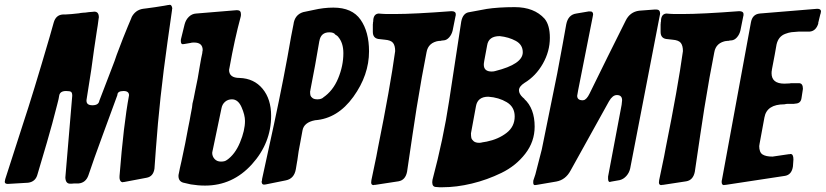

<svg xmlns="http://www.w3.org/2000/svg" viewBox="-99 -784 3475 808"><path d="M19 -15 -66 -10Q-79 -10 -79 -19Q-79 -22 -77 -30L-2 -263Q39 -386 110 -629L127 -689Q136 -721 165 -723H175Q200 -724 233 -728Q237 -729 241.5 -729.5Q246 -730 251.5 -730.5Q257 -731 260 -731Q265 -732 275 -733Q285 -734 288 -734L298 -735Q317 -735 317 -711L316 -705Q312 -673 309 -657Q304 -624 297 -577Q289 -510 265 -363V-360Q265 -341 290 -341Q316 -341 319 -360L367 -485Q387 -536 392 -553Q422 -633 439 -673L455 -711L454 -710Q470 -742 503 -747L519 -749Q551 -753 593 -760L609 -763H612L616 -764Q624 -763 626 -749L625 -744V-742L606 -608Q572 -368 557 -157L551 -74Q546 -41 518 -36Q502 -33 470.5 -27Q439 -21 423 -18H421L417 -17Q406 -18 404 -34V-43Q421 -260 444 -383Q444 -401 421 -401Q395 -401 395 -384Q365 -301 333 -215Q295 -112 273 -46Q262 -15 232 -12H213Q208 -11 196 -11Q177 -11 176 -37L205 -381Q205 -393 200.5 -397Q196 -401 179 -401Q153 -401 150 -381Q149 -371 142 -345Q122 -265 98 -183L59 -51Q51 -19 19 -15Z M909 -456Q970 -454 1006 -410.5Q1042 -367 1042 -297Q1042 -182 961 -92.5Q880 -3 764 -3Q734 -3 704 -8L678 -14Q652 -18 652 -44Q652 -48 654 -56Q657 -73 665 -107Q682 -185 693 -247L699 -277Q699 -279 703 -299.5Q707 -320 709 -331L711 -348Q715 -362 722 -400Q724 -409 727.5 -427Q731 -445 733 -454L742 -507Q748 -543 753 -564L752 -562Q754 -570 754 -573Q754 -605 718 -605Q709 -605 705 -604H707L678 -599Q675 -598 670 -598Q662 -598 662 -612Q662 -618 663 -621L678 -682Q683 -701 696 -713.5Q709 -726 726 -727L895 -741H900Q915 -741 915 -724Q915 -717 914 -714Q888 -618 867 -500Q865 -492 865 -490Q865 -456 909 -456ZM856 -111 855 -110Q890 -134 911 -184.5Q932 -235 932 -275Q932 -300 917.5 -333Q903 -366 877 -366Q860 -366 848 -355.5Q836 -345 833 -328L796 -151V-152Q794 -144 794 -141Q794 -126 804 -115Q814 -104 831 -104Q848 -104 856 -111ZM711 -346 712 -348Q711 -347 711 -346Z M1104 -25 1020 -8Q1019 -8 1016.5 -7.5Q1014 -7 1012 -7Q1002 -7 1002 -21L1003 -22Q1003 -24 1003.5 -26Q1004 -28 1004 -31L1054 -261Q1097 -461 1126 -630L1136 -681Q1141 -722 1177 -733L1220 -742Q1263 -752 1304 -752Q1383 -752 1418.5 -701Q1454 -650 1454 -568Q1454 -468 1388 -376.5Q1322 -285 1227 -278Q1180 -269 1174 -235L1165 -186Q1157 -148 1152 -107V-108L1146 -72Q1139 -32 1104 -25ZM1227 -509 1207 -404V-402L1206 -399Q1206 -388 1207.5 -382.5Q1209 -377 1216 -371.5Q1223 -366 1237 -366Q1254 -366 1263 -375L1260 -373Q1302 -401 1324 -454Q1346 -507 1346 -560Q1346 -604 1324 -629L1326 -627Q1321 -634 1308 -641L1312 -639Q1305 -648 1287 -648Q1251 -648 1245 -611V-612Z M1578 -21 1480 -6H1477L1472 -5Q1463 -6 1463 -16Q1463 -22 1464 -26L1479 -98Q1484 -120 1492 -164Q1543 -417 1564 -569Q1564 -592 1555 -603.5Q1546 -615 1520 -617L1493 -620Q1470 -624 1470 -650V-681Q1470 -683 1470.5 -685.5Q1471 -688 1471 -689L1470 -687Q1472 -691 1472 -702Q1475 -726 1495 -727L1507 -726Q1517 -725 1537 -725H1564Q1643 -725 1801 -737Q1819 -737 1819 -724Q1819 -717 1818 -716L1806 -656Q1802 -639 1791.5 -627Q1781 -615 1768 -614H1766Q1762 -613 1759 -613Q1757 -613 1756 -612H1750Q1749 -611 1747 -611L1748 -612Q1703 -605 1696 -564L1676 -458Q1666 -402 1654 -328Q1640 -239 1614 -61Q1607 -26 1578 -21Z M1737 3Q1720 3 1720 -17Q1720 -23 1721 -27Q1767 -200 1791 -359Q1799 -415 1816.5 -526Q1834 -637 1842 -693Q1849 -730 1877 -733Q1896 -737 1947 -746H1946Q1998 -754 2067 -754Q2149 -754 2193 -705Q2215 -678 2215 -625Q2215 -568 2185.5 -516Q2156 -464 2108 -435Q2085 -420 2085 -404Q2085 -389 2101 -374L2108 -368H2107Q2151 -328 2151 -251Q2151 -188 2111.5 -137Q2072 -86 2011.5 -56.5Q1951 -27 1886.5 -11.5Q1822 4 1764 4H1750Q1742 4 1737 3ZM1951 -593 1938 -523 1939 -525Q1937 -521 1937 -512Q1937 -483 1970 -483Q1979 -483 1985 -485Q2101 -514 2101 -564Q2101 -596 2071.5 -612Q2042 -628 2004 -632Q1957 -632 1951 -593ZM1904 -337 1883 -223Q1883 -211 1884.5 -204Q1886 -197 1894 -190Q1902 -183 1918 -183Q1925 -183 1931 -185L1949 -188Q1998 -198 2032.5 -224.5Q2067 -251 2067 -294Q2067 -334 2033.5 -354Q2000 -374 1956 -377Q1911 -377 1904 -337Z M2677 -716 2553 -75Q2549 -57 2537 -43.5Q2525 -30 2509 -26L2475 -20Q2473 -20 2470 -19Q2469 -18 2468 -18Q2460 -18 2460 -32V-41L2517 -343Q2519 -359 2519 -362Q2519 -384 2497 -384Q2479 -384 2464 -358Q2437 -310 2383 -212Q2329 -114 2302 -66Q2281 -27 2242 -20L2160 -6Q2158 -6 2155.5 -5.5Q2153 -5 2152 -5Q2145 -5 2145 -16Q2145 -23 2146 -27V-26L2154 -50L2181 -155L2246 -475Q2272 -613 2284 -682Q2292 -722 2326 -727L2379 -736Q2386 -736 2389 -735.5Q2392 -735 2394.5 -732Q2397 -729 2397 -723Q2397 -720 2395 -712L2334 -404Q2330 -384 2330 -381Q2330 -362 2353 -362H2354Q2355 -362 2356 -363H2357L2356 -362Q2370 -365 2382 -390Q2407 -441 2457.5 -543.5Q2508 -646 2534 -697Q2552 -734 2591 -739L2657 -744H2663Q2679 -744 2679 -726Q2679 -724 2677 -716Z M2789 -21 2691 -6H2688L2683 -5Q2674 -6 2674 -16Q2674 -22 2675 -26L2690 -98Q2695 -120 2703 -164Q2754 -417 2775 -569Q2775 -592 2766 -603.5Q2757 -615 2731 -617L2704 -620Q2681 -624 2681 -650V-681Q2681 -683 2681.5 -685.5Q2682 -688 2682 -689L2681 -687Q2683 -691 2683 -702Q2686 -726 2706 -727L2718 -726Q2728 -725 2748 -725H2775Q2854 -725 3012 -737Q3030 -737 3030 -724Q3030 -717 3029 -716L3017 -656Q3013 -639 3002.5 -627Q2992 -615 2979 -614H2977Q2973 -613 2970 -613Q2968 -613 2967 -612H2961Q2960 -611 2958 -611L2959 -612Q2914 -605 2907 -564L2887 -458Q2877 -402 2865 -328Q2851 -239 2825 -61Q2818 -26 2789 -21Z M3205 -44 2955 -6H2952L2947 -5Q2938 -6 2938 -18Q2938 -25 2939 -26Q2992 -316 3061 -689Q3067 -724 3098 -727H3097L3340 -747Q3356 -747 3356 -736Q3356 -733 3354 -725V-726L3353 -723Q3347 -699 3344 -686H3345Q3335 -653 3308 -651H3262Q3243 -650 3231.5 -648.5Q3220 -647 3205.5 -641.5Q3191 -636 3182 -625Q3173 -614 3169 -597Q3163 -561 3149 -489L3150 -491Q3148 -487 3148 -476Q3148 -432 3202 -432L3225 -433Q3228 -434 3233 -434H3263Q3280 -434 3280 -410L3274 -371Q3271 -349 3249 -348Q3246 -347 3242 -347H3217Q3210 -347 3202 -345Q3128 -345 3118 -290L3097 -176V-174L3096 -170Q3096 -143 3110 -134Q3124 -125 3152 -125L3220 -135H3223L3228 -136Q3240 -136 3240 -113L3238 -84Q3233 -49 3205 -44Z"/></svg>

Font: Bangerz Fix
Style: Regular
Weight: 400
Designer: vernon adams
Foundry: Vernon Adams
Version: Version 2.10;December 28, 2023;FontCreator 13.0.0.2683 64-bi